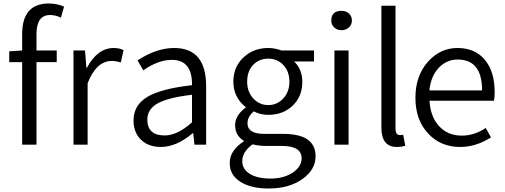

<svg xmlns="http://www.w3.org/2000/svg" viewBox="-20 -829 2896 1100"><path d="M329 -728Q298 -743 267 -743Q189 -743 189 -633V-540H305V-473H189V0H107V-473H33V-535L107 -540V-634Q107 -809 260 -809Q306 -809 347 -791Z M401 -540H467L475 -441H478Q539 -554 631 -554Q664 -554 688 -542L672 -471Q645 -480 621 -480Q532 -480 482 -352V0H401Z M790 -26Q745 -68 745 -139Q745 -227 826 -275Q904 -321 1080 -341Q1082 -486 965 -486Q886 -486 801 -426L768 -483Q876 -554 978 -554Q1161 -554 1161 -335V0H1094L1087 -66H1084Q991 13 902 13Q833 13 790 -26ZM1080 -128V-286Q941 -270 880 -235Q824 -201 824 -144Q824 -53 924 -53Q996 -53 1080 -128Z M1358 213Q1296 174 1296 105Q1296 34 1376 -19V-23Q1327 -53 1327 -112Q1327 -168 1387 -212V-216Q1317 -272 1317 -361Q1317 -447 1376 -501Q1433 -554 1517 -554Q1554 -554 1592 -540H1779V-477H1665Q1712 -432 1712 -360Q1712 -275 1655 -222Q1600 -171 1517 -171Q1472 -171 1434 -191Q1398 -160 1398 -123Q1398 -62 1494 -62H1602Q1788 -62 1788 66Q1788 142 1715 195Q1638 251 1519 251Q1418 251 1358 213ZM1602 -264Q1638 -302 1638 -361Q1638 -421 1602 -458Q1568 -493 1517 -493Q1465 -493 1431 -458Q1396 -422 1396 -361Q1396 -302 1432 -264Q1467 -227 1517 -227Q1567 -227 1602 -264ZM1660 158Q1708 124 1708 78Q1708 7 1595 7H1496Q1465 7 1427 -2Q1368 40 1368 95Q1368 140 1411 167Q1454 194 1530 194Q1608 194 1660 158Z M1896 -540H1977V0H1896ZM1895 -672Q1878 -687 1878 -711Q1878 -767 1937 -767Q1962 -767 1979 -752Q1996 -736 1996 -711Q1996 -687 1979 -672Q1961 -656 1937 -656Q1911 -656 1895 -672Z M2165 -99V-796H2246V-93Q2246 -55 2271 -55Q2280 -55 2290 -57L2302 6Q2279 13 2253 13Q2165 13 2165 -99Z M2435 -62Q2360 -140 2360 -269Q2360 -396 2434 -478Q2504 -554 2601 -554Q2702 -554 2758 -486Q2814 -419 2814 -301Q2814 -269 2810 -252H2441Q2445 -162 2495 -107Q2545 -52 2626 -52Q2698 -52 2763 -96L2793 -42Q2707 13 2616 13Q2506 13 2435 -62ZM2742 -311Q2742 -488 2602 -488Q2540 -488 2495 -442Q2448 -393 2440 -311Z"/></svg>

Font: KaiGen Gothic SC Normal
Style: Regular
Weight: 300
Designer: Ryoko NISHIZUKA Ë•øÂ°öÊ∂ºÂ≠ê (kana & ideographs); Paul D. Hunt (Latin, Greek & Cyrillic); Wenlong ZHANG Âº†ÊñáÈæô (bopom
Version: Version 1.001 October 10, 2014